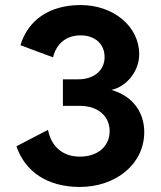

<svg xmlns="http://www.w3.org/2000/svg" viewBox="-20 -730 636 760"><path d="M421 -374C481 -387 531 -448 531 -515C531 -626 429 -710 299 -710C176 -710 91 -651 61 -551L190 -503C203 -557 242 -590 299 -590C356 -590 394 -556 394 -504C394 -451 352 -416 289 -416H229V-311H296C367 -311 414 -271 414 -211C414 -151 367 -110 296 -110C229 -110 183 -149 170 -216L45 -151C80 -49 169 10 296 10C439 10 551 -81 551 -207C551 -285 506 -350 421 -374Z"/></svg>

Font: Gully SemiBold
Style: Regular
Weight: 600
Designer: jaikishan Patel
Foundry: MagicType
Version: Version 1.000;Glyphs 3.2 (3242)